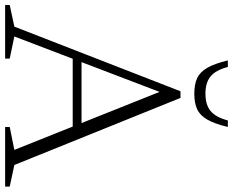

<svg xmlns="http://www.w3.org/2000/svg" viewBox="-102 -810 910 750"><g transform="rotate(90 353.0 -435.0)"><path d="M189.5 -264V-298.5H499.5V-264ZM622.5 -36 707 -18V0H474V-18L563.5 -36L326.5 -629.5H347L120.5 -36L207 -18V0H-2.5V-18L82 -36L334.5 -685H360.5ZM344 -782.5Q387 -782.5 411.5 -802.5Q436 -822.5 448.5 -870H474Q461.5 -818 445.2 -789.8Q429 -761.5 404.8 -750.2Q380.5 -739 344 -739Q307.5 -739 283.2 -750.2Q259 -761.5 242.8 -789.8Q226.5 -818 214 -870H239.5Q252 -822.5 276.5 -802.5Q301 -782.5 344 -782.5Z"/></g></svg>

Font: Newsreader 16pt Light
Style: Regular
Weight: 300
Designer: Hugues Gentile
Foundry: Production Type
Version: Version 1.003